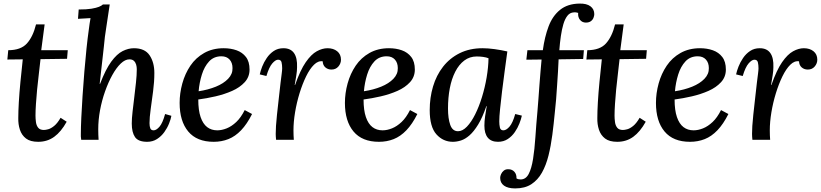

<svg xmlns="http://www.w3.org/2000/svg" viewBox="-20 -780 4579 1071"><path d="M229 -644 210 -500H358L354 -452L206 -450Q202 -410 196.5 -366.5Q191 -323 187 -280.5Q183 -238 180.5 -200.5Q178 -163 178 -135Q178 -118 180.5 -99Q183 -80 193 -67.5Q203 -55 225 -55Q234 -55 249 -59Q264 -63 282 -77.5Q300 -92 318 -123L352 -101Q321 -45 282.5 -17Q244 11 193 11Q149 11 125 -7.5Q101 -26 91 -56.5Q81 -87 82 -122Q82 -158 85 -210Q88 -262 94 -323.5Q100 -385 107 -449L21 -448L26 -500Q96 -500 130 -537.5Q164 -575 181 -644Z M801 11Q751 11 733 -15.5Q715 -42 715 -91Q715 -119 719.5 -157.5Q724 -196 729 -237.5Q734 -279 738.5 -320Q743 -361 743 -394Q743 -407 739.5 -419.5Q736 -432 727 -440.5Q718 -449 702 -449Q678 -449 653.5 -425.5Q629 -402 606.5 -361.5Q584 -321 566 -270Q548 -219 538 -165Q528 -111 528 -59Q528 -45 528.5 -29Q529 -13 530 0H433Q431 -12 431 -18.5Q431 -25 431 -33Q431 -68 433.5 -123.5Q436 -179 440.5 -245.5Q445 -312 450.5 -380Q456 -448 462.5 -509Q469 -570 475 -612Q478 -635 480 -649Q482 -663 485 -679L415 -675L419 -727Q464 -727 490.5 -731.5Q517 -736 532 -742Q547 -748 554 -755H592Q588 -729 583 -695Q578 -661 573 -628.5Q568 -596 565 -574Q563 -554 559.5 -521Q556 -488 551.5 -449.5Q547 -411 543 -374.5Q539 -338 536 -312H538Q569 -393 600.5 -436Q632 -479 664 -495Q696 -511 727 -511Q788 -511 814.5 -471.5Q841 -432 841 -373Q841 -324 834 -271Q827 -218 820.5 -171Q814 -124 814 -93Q814 -75 818.5 -64Q823 -53 837 -53Q852 -53 869.5 -73Q887 -93 901 -144L936 -134Q933 -116 923 -91Q913 -66 896.5 -43Q880 -20 856 -4.5Q832 11 801 11Z M1228 -511Q1267 -511 1299.5 -499.5Q1332 -488 1352 -462Q1372 -436 1372 -392Q1372 -351 1345 -321.5Q1318 -292 1275 -273Q1232 -254 1182 -242.5Q1132 -231 1086 -225Q1086 -165 1099 -127Q1112 -89 1135.5 -71Q1159 -53 1192 -53Q1217 -53 1244.5 -64Q1272 -75 1298 -99.5Q1324 -124 1345 -166L1386 -144Q1358 -88 1325 -53.5Q1292 -19 1254 -4Q1216 11 1172 11Q1078 11 1030 -46.5Q982 -104 982 -206Q982 -260 997 -314.5Q1012 -369 1042 -413.5Q1072 -458 1119 -484.5Q1166 -511 1228 -511ZM1215 -466Q1173 -466 1146.5 -437.5Q1120 -409 1106 -364Q1092 -319 1088 -271Q1141 -279 1184 -296.5Q1227 -314 1252.5 -340.5Q1278 -367 1277 -400Q1277 -430 1260.5 -448Q1244 -466 1215 -466Z M1520 0Q1519 -12 1518.5 -18.5Q1518 -25 1518 -33Q1518 -52 1519.5 -77.5Q1521 -103 1525 -140Q1529 -177 1535 -230Q1541 -286 1545 -318.5Q1549 -351 1551.5 -370Q1554 -389 1554 -399Q1554 -418 1550.5 -432.5Q1547 -447 1531 -447Q1517 -447 1499 -426.5Q1481 -406 1466 -356L1429 -365Q1433 -384 1442.5 -408.5Q1452 -433 1468 -456.5Q1484 -480 1507 -495.5Q1530 -511 1561 -511Q1601 -511 1620 -484Q1639 -457 1637 -405Q1637 -385 1633 -360Q1629 -335 1624 -306H1626Q1655 -389 1685.5 -433Q1716 -477 1747 -494Q1778 -511 1807 -511Q1840 -511 1861 -494Q1882 -477 1882 -447Q1882 -426 1867.5 -409Q1853 -392 1829 -392Q1809 -392 1795 -404Q1781 -416 1780 -438Q1755 -442 1731.5 -419Q1708 -396 1687.5 -354Q1667 -312 1651 -260Q1635 -208 1626 -154Q1617 -100 1617 -53Q1617 -38 1617.5 -25.5Q1618 -13 1619 0Z M2150 -511Q2189 -511 2221.5 -499.5Q2254 -488 2274 -462Q2294 -436 2294 -392Q2294 -351 2267 -321.5Q2240 -292 2197 -273Q2154 -254 2104 -242.5Q2054 -231 2008 -225Q2008 -165 2021 -127Q2034 -89 2057.5 -71Q2081 -53 2114 -53Q2139 -53 2166.5 -64Q2194 -75 2220 -99.5Q2246 -124 2267 -166L2308 -144Q2280 -88 2247 -53.5Q2214 -19 2176 -4Q2138 11 2094 11Q2000 11 1952 -46.5Q1904 -104 1904 -206Q1904 -260 1919 -314.5Q1934 -369 1964 -413.5Q1994 -458 2041 -484.5Q2088 -511 2150 -511ZM2137 -466Q2095 -466 2068.5 -437.5Q2042 -409 2028 -364Q2014 -319 2010 -271Q2063 -279 2106 -296.5Q2149 -314 2174.5 -340.5Q2200 -367 2199 -400Q2199 -430 2182.5 -448Q2166 -466 2137 -466Z M2672 -511Q2702 -511 2738.5 -506Q2775 -501 2810 -493Q2803 -440 2795 -382.5Q2787 -325 2780.5 -270.5Q2774 -216 2769.5 -172Q2765 -128 2765 -103Q2765 -84 2768.5 -68.5Q2772 -53 2788 -53Q2804 -53 2822 -73.5Q2840 -94 2854 -144L2891 -135Q2887 -116 2877.5 -91.5Q2868 -67 2852 -43.5Q2836 -20 2812.5 -4.5Q2789 11 2758 11Q2720 11 2701 -12Q2682 -35 2682 -79Q2682 -103 2686 -131Q2690 -159 2695 -188H2693Q2671 -124 2647 -85Q2623 -46 2599 -25Q2575 -4 2551.5 3.5Q2528 11 2506 11Q2452 11 2414.5 -30.5Q2377 -72 2377 -166Q2377 -235 2395.5 -297.5Q2414 -360 2451.5 -408Q2489 -456 2544.5 -483.5Q2600 -511 2672 -511ZM2639 -465Q2600 -465 2570 -442.5Q2540 -420 2519.5 -380Q2499 -340 2489 -287.5Q2479 -235 2479 -175Q2479 -119 2491.5 -83.5Q2504 -48 2535 -48Q2560 -48 2584.5 -73.5Q2609 -99 2630.5 -142Q2652 -185 2668.5 -238.5Q2685 -292 2694.5 -348Q2704 -404 2705 -455Q2693 -460 2675.5 -462.5Q2658 -465 2639 -465Z M3212 -760Q3252 -761 3273.5 -745Q3295 -729 3295 -701Q3295 -692 3290.5 -680.5Q3286 -669 3275.5 -661.5Q3265 -654 3248 -654Q3228 -654 3215.5 -669Q3203 -684 3205 -708Q3202 -709 3195 -710.5Q3188 -712 3181 -711Q3159 -710 3145 -692Q3131 -674 3122.5 -645Q3114 -616 3108.5 -578.5Q3103 -541 3100 -500H3237L3233 -451L3096 -449Q3095 -417 3092.5 -380Q3090 -343 3087.5 -303Q3085 -263 3082 -225Q3079 -187 3075 -154Q3069 -90 3061 -28Q3053 34 3039.5 88Q3026 142 3003 183Q2980 224 2944 247.5Q2908 271 2854 271Q2813 271 2791.5 255.5Q2770 240 2770 212Q2770 203 2775 191.5Q2780 180 2790.5 171.5Q2801 163 2818 164Q2838 165 2850 179Q2862 193 2861 215Q2870 221 2884 221Q2913 221 2929 190.5Q2945 160 2953.5 106.5Q2962 53 2966.5 -15.5Q2971 -84 2978 -160Q2981 -192 2983.5 -229Q2986 -266 2989 -305Q2992 -344 2995 -380.5Q2998 -417 3001 -448L2916 -447L2922 -500H3008Q3018 -574 3040 -632.5Q3062 -691 3104 -725Q3146 -759 3212 -760Z M3459 -644 3440 -500H3588L3584 -452L3436 -450Q3432 -410 3426.5 -366.5Q3421 -323 3417 -280.5Q3413 -238 3410.5 -200.5Q3408 -163 3408 -135Q3408 -118 3410.5 -99Q3413 -80 3423 -67.5Q3433 -55 3455 -55Q3464 -55 3479 -59Q3494 -63 3512 -77.5Q3530 -92 3548 -123L3582 -101Q3551 -45 3512.5 -17Q3474 11 3423 11Q3379 11 3355 -7.5Q3331 -26 3321 -56.5Q3311 -87 3312 -122Q3312 -158 3315 -210Q3318 -262 3324 -323.5Q3330 -385 3337 -449L3251 -448L3256 -500Q3326 -500 3360 -537.5Q3394 -575 3411 -644Z M3885 -511Q3924 -511 3956.5 -499.5Q3989 -488 4009 -462Q4029 -436 4029 -392Q4029 -351 4002 -321.5Q3975 -292 3932 -273Q3889 -254 3839 -242.5Q3789 -231 3743 -225Q3743 -165 3756 -127Q3769 -89 3792.5 -71Q3816 -53 3849 -53Q3874 -53 3901.5 -64Q3929 -75 3955 -99.5Q3981 -124 4002 -166L4043 -144Q4015 -88 3982 -53.5Q3949 -19 3911 -4Q3873 11 3829 11Q3735 11 3687 -46.5Q3639 -104 3639 -206Q3639 -260 3654 -314.5Q3669 -369 3699 -413.5Q3729 -458 3776 -484.5Q3823 -511 3885 -511ZM3872 -466Q3830 -466 3803.5 -437.5Q3777 -409 3763 -364Q3749 -319 3745 -271Q3798 -279 3841 -296.5Q3884 -314 3909.5 -340.5Q3935 -367 3934 -400Q3934 -430 3917.5 -448Q3901 -466 3872 -466Z M4177 0Q4176 -12 4175.5 -18.5Q4175 -25 4175 -33Q4175 -52 4176.5 -77.5Q4178 -103 4182 -140Q4186 -177 4192 -230Q4198 -286 4202 -318.5Q4206 -351 4208.5 -370Q4211 -389 4211 -399Q4211 -418 4207.5 -432.5Q4204 -447 4188 -447Q4174 -447 4156 -426.5Q4138 -406 4123 -356L4086 -365Q4090 -384 4099.5 -408.5Q4109 -433 4125 -456.5Q4141 -480 4164 -495.5Q4187 -511 4218 -511Q4258 -511 4277 -484Q4296 -457 4294 -405Q4294 -385 4290 -360Q4286 -335 4281 -306H4283Q4312 -389 4342.5 -433Q4373 -477 4404 -494Q4435 -511 4464 -511Q4497 -511 4518 -494Q4539 -477 4539 -447Q4539 -426 4524.5 -409Q4510 -392 4486 -392Q4466 -392 4452 -404Q4438 -416 4437 -438Q4412 -442 4388.5 -419Q4365 -396 4344.5 -354Q4324 -312 4308 -260Q4292 -208 4283 -154Q4274 -100 4274 -53Q4274 -38 4274.5 -25.5Q4275 -13 4276 0Z"/></svg>

Font: Lora Medium
Style: Italic
Weight: 500
Italic angle: -3°
Designer: Olga Karpushina, Alexei Vanyashin (Cyrillic)
Foundry: Cyreal
Version: Version 3.004